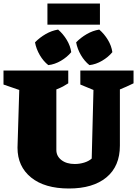

<svg xmlns="http://www.w3.org/2000/svg" viewBox="-34 -1063 783 1097"><path d="M360 14Q221 14 143.5 -49Q66 -112 66 -219L76 -549L-14 -580V-660H356V-587Q341 -577 326 -569Q311 -561 288 -552V-206Q288 -171 317 -148.5Q346 -126 393 -126Q421 -126 447 -134Q473 -142 490 -157L500 -549L425 -580V-660H729V-587Q708 -577 688.5 -568Q669 -559 651 -552V-231Q651 -113 574 -49.5Q497 14 360 14ZM237 -922V-1043H537V-922ZM298 -894Q327 -869 347.5 -835Q368 -801 373 -765Q350 -737 314.5 -716Q279 -695 242 -691Q214 -713 193.5 -748Q173 -783 166 -821Q192 -848 226.5 -868Q261 -888 298 -894ZM533 -894Q562 -869 582.5 -835Q603 -801 608 -765Q585 -737 549.5 -716Q514 -695 477 -691Q449 -713 428.5 -748Q408 -783 401 -821Q427 -848 461.5 -868Q496 -888 533 -894Z"/></svg>

Font: Piazzolla Black
Style: Regular
Weight: 900
Designer: Juan Pablo del Peral
Foundry: Huerta Tipografica
Version: Version 1.330